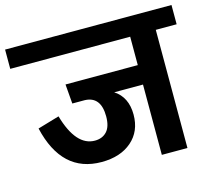

<svg xmlns="http://www.w3.org/2000/svg" viewBox="-120 -813 1038 934"><g transform="rotate(-15 399.0 -346.0)"><path d="M818 -692V-595H713V0H584V-354H439Q502 -313 502 -225Q502 -141 445 -91.5Q388 -42 293 -42Q93 -42 38 -279L147 -311Q193 -151 288 -151Q326 -151 348.5 -175.5Q371 -200 371 -251Q371 -351 291 -354H228L220 -452H584V-595H-20V-692Z"/></g></svg>

Font: FiraGO SemiBold
Style: Regular
Weight: 600
Designer: bBox Type
Foundry: bBox Type GmbH
Version: Version 1.001;PS 001.001;hotconv 1.0.88;makeotf.lib2.5.64775